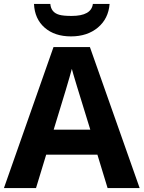

<svg xmlns="http://www.w3.org/2000/svg" viewBox="-20 -956 730 976"><path d="M439 -296.9Q351.1 -580.1 345.2 -606Q329.1 -543.5 252.9 -296.9ZM526.9 0 475.1 -169.9H214.8L163.1 0H0L252 -716.8H437L689.9 0ZM152.8 -936H235.8Q239.3 -892.6 281.2 -880.9Q301.8 -875 343.8 -875Q444.3 -875 452.1 -936H537.1Q531.2 -860.8 477.5 -815.9Q423.8 -771 340.8 -771Q257.8 -771 207 -815.4Q156.2 -859.9 152.8 -936Z"/></svg>

Font: OpenSans-Bold
Style: Bold
Weight: 700
Foundry: Ascender Corporation
Version: Version 1.10